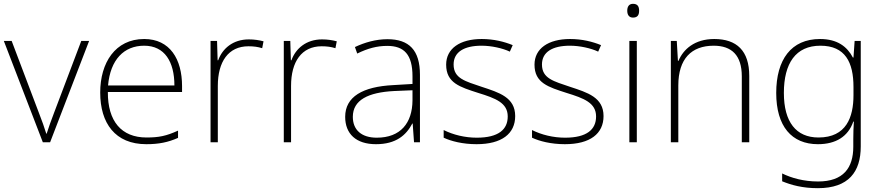

<svg xmlns="http://www.w3.org/2000/svg" viewBox="-20 -744 4611 1004"><path d="M204 0H242L446 -530H405L263 -155C246 -112 235 -78 224 -45H222C212 -78 200 -111 183 -155L41 -530H0Z M734 -540C582 -540 504 -415 504 -260C504 -100 582 10 745 10C811 10 859 0 911 -23V-61C850 -33 811 -25 746 -25C615 -25 543 -110 544 -263H932V-294C932 -434 869 -540 734 -540ZM734 -505C841 -505 892 -421 892 -297H545C557 -432 628 -505 734 -505Z M1281 -538C1198 -538 1143 -490 1121 -429H1118L1115 -530H1081V0H1119V-295C1119 -421 1174 -502 1279 -502C1307 -502 1328 -499 1351 -492L1358 -528C1335 -534 1310 -538 1281 -538Z M1664 -538C1581 -538 1526 -490 1504 -429H1501L1498 -530H1464V0H1502V-295C1502 -421 1557 -502 1662 -502C1690 -502 1711 -499 1734 -492L1741 -528C1718 -534 1693 -538 1664 -538Z M2006 -539C1945 -539 1887 -522 1836 -498L1848 -464C1903 -491 1951 -504 2005 -504C2093 -504 2137 -459 2137 -345V-305L2037 -299C1876 -291 1785 -238 1785 -133C1785 -44 1842 10 1946 10C2051 10 2104 -37 2136 -98H2138L2145 0H2176V-353C2176 -482 2119 -539 2006 -539ZM2041 -268 2137 -272V-219C2136 -101 2075 -24 1950 -24C1871 -24 1825 -64 1825 -133C1825 -221 1905 -261 2041 -268Z M2674 -137C2674 -235 2590 -260 2499 -290C2414 -319 2352 -333 2352 -407C2352 -472 2407 -505 2498 -505C2550 -505 2608 -492 2646 -474L2661 -508C2617 -526 2562 -540 2499 -540C2385 -540 2313 -490 2313 -406C2313 -310 2385 -289 2481 -258C2572 -230 2635 -206 2635 -135C2635 -67 2587 -24 2473 -24C2411 -24 2350 -39 2300 -64V-24C2338 -6 2399 10 2472 10C2604 10 2674 -45 2674 -137Z M3136 -137C3136 -235 3052 -260 2961 -290C2876 -319 2814 -333 2814 -407C2814 -472 2869 -505 2960 -505C3012 -505 3070 -492 3108 -474L3123 -508C3079 -526 3024 -540 2961 -540C2847 -540 2775 -490 2775 -406C2775 -310 2847 -289 2943 -258C3034 -230 3097 -206 3097 -135C3097 -67 3049 -24 2935 -24C2873 -24 2812 -39 2762 -64V-24C2800 -6 2861 10 2934 10C3066 10 3136 -45 3136 -137Z M3290 -724C3269 -724 3260 -709 3260 -688C3260 -667 3269 -652 3290 -652C3315 -652 3322 -667 3322 -688C3322 -709 3315 -724 3290 -724ZM3310 -530H3271V0H3310Z M3715 -540C3612 -540 3553 -486 3528 -426H3525L3519 -530H3488V0H3527V-297C3527 -437 3596 -505 3712 -505C3806 -505 3859 -455 3859 -345V0H3898V-347C3898 -479 3832 -540 3715 -540Z M4268 -540C4117 -540 4039 -432 4039 -258C4039 -83 4120 10 4257 10C4351 10 4415 -30 4442 -108H4445C4443 -74 4442 -49 4442 -15V23C4442 134 4390 205 4258 205C4183 205 4119 187 4070 163V204C4119 224 4177 240 4257 240C4418 240 4481 154 4481 22V-530H4449L4443 -443H4440C4410 -500 4359 -540 4268 -540ZM4270 -505C4400 -505 4443 -418 4443 -289V-246C4443 -132 4406 -25 4260 -25C4143 -25 4079 -106 4079 -258C4079 -413 4141 -505 4270 -505Z"/></svg>

Font: Noto Sans Gurmukhi UI ExtraLight
Style: Regular
Weight: 200
Designer: Jelle Bosma - Monotype Design Team
Foundry: Monotype Imaging Inc.
Version: Version 2.004